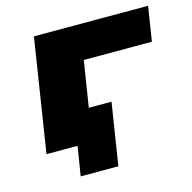

<svg xmlns="http://www.w3.org/2000/svg" viewBox="-95 -593 817 817"><g transform="rotate(-15 313.5 -184.5)"><path d="M162 129 183 0H62L84 -144H371L328 129ZM46 0 124 -498H627L603 -346H303L248 0Z"/></g></svg>

Font: Nunito Sans 10pt Expanded Black
Style: Italic
Weight: 900
Width: 7
Italic angle: -9°
Designer: Vernon Adams
Foundry: Vernon Adams
Version: Version 3.101;gftools[0.9.27]